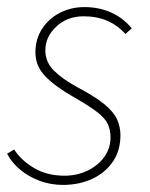

<svg xmlns="http://www.w3.org/2000/svg" viewBox="-20 -510 424 542"><path d="M158 12Q123 12 92 0.5Q61 -11 37 -31Q13 -51 0 -76L20 -88Q40 -57 76.5 -35.5Q113 -14 162 -14Q197 -14 226.5 -28Q256 -42 274 -66.5Q292 -91 292 -122Q292 -143 284.5 -159.5Q277 -176 254.5 -193.5Q232 -211 188 -236Q137 -265 108.5 -294Q80 -323 80 -362Q80 -400 99 -429Q118 -458 149.5 -474Q181 -490 218 -490Q259 -490 293 -475Q327 -460 352 -430L334 -414Q313 -438 283.5 -451Q254 -464 216 -464Q170 -464 139 -435Q108 -406 108 -368Q108 -335 132 -311Q156 -287 198 -264Q249 -237 275 -215.5Q301 -194 310.5 -173Q320 -152 320 -128Q320 -85 298.5 -53.5Q277 -22 240 -5Q203 12 158 12Z"/></svg>

Font: Source Sans 3 ExtraLight
Style: Italic
Weight: 250
Italic angle: -11°
Designer: Paul D. Hunt
Foundry: Adobe
Version: Version 3.046;hotconv 1.0.118;makeotfexe 2.5.65603